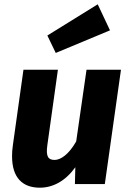

<svg xmlns="http://www.w3.org/2000/svg" viewBox="-20 -855 607 892"><path d="M89 -531 40 -182C37 -163 36 -145 36 -129C36 -29 85 17 165 17C226 17 284 -14 330 -78L328 0H467L542 -531H382L334 -198C300 -138 262 -112 234 -112C205 -112 192 -126 200 -181L249 -531ZM239 -609 491 -714 434 -835 200 -690Z"/></svg>

Font: Fira Sans OT
Style: Bold Italic
Weight: 700
Italic angle: -8°
Designer: Carrois Corporate & Edenspiekermann
Foundry: Carrois Corporate GbR & Edenspiekermann AG
Version: Version 2.001